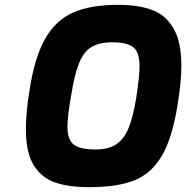

<svg xmlns="http://www.w3.org/2000/svg" viewBox="-20 -768 770 794"><path d="M87 -234Q87 -302 102 -394Q123 -531 166.5 -607.5Q210 -684 282 -716Q354 -748 468 -748Q551 -748 607.5 -727.5Q664 -707 697 -651.5Q730 -596 730 -496Q730 -433 715 -338Q693 -198 649.5 -124Q606 -50 535.5 -22Q465 6 348 6Q264 6 207.5 -13.5Q151 -33 119 -85.5Q87 -138 87 -234ZM543 -361Q557 -452 557 -494Q557 -552 531.5 -572.5Q506 -593 444 -593Q391 -593 359 -574Q327 -555 307.5 -508Q288 -461 274 -372Q259 -287 259 -243Q259 -190 285 -170Q311 -150 375 -150Q429 -150 461 -171.5Q493 -193 511.5 -238Q530 -283 543 -361Z"/></svg>

Font: Exo ExtraBold
Style: Italic
Weight: 800
Italic angle: -9°
Designer: Natanael Gama
Foundry: Natanael Gama
Version: Version 1.500; ttfautohint (v1.6)